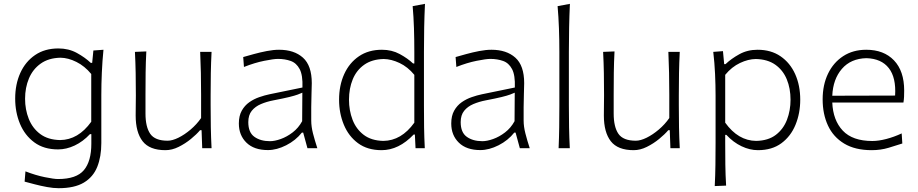

<svg xmlns="http://www.w3.org/2000/svg" viewBox="-20 -782 4843 1013"><path d="M289.1 210.9Q261.7 210.9 228.3 204.8Q194.8 198.7 163.3 190.4Q131.8 182.1 109.9 176.3L114.3 122.1Q168.5 143.1 216.8 152.8Q265.1 162.6 286.1 162.6Q383.3 162.6 422.6 115.7Q461.9 68.8 461.9 -23.9V-74.2H454.6Q417.5 -34.7 373.8 -14.2Q330.1 6.3 286.6 6.3Q211.4 6.3 161.1 -30.8Q110.8 -67.9 85.4 -128.9Q60.1 -189.9 60.1 -261.7Q60.1 -337.4 87.2 -397.2Q114.3 -457 165.3 -491.7Q216.3 -526.4 288.1 -526.4Q342.3 -526.4 385.5 -502.7Q428.7 -479 459 -450.2H466.3L472.7 -515.6L525.9 -519.5Q520 -460 517.3 -399.2Q514.6 -338.4 514.6 -281.2V-27.3Q514.6 44.4 493.2 98.1Q471.7 151.9 422.4 181.4Q373 210.9 289.1 210.9ZM296.9 -43Q392.6 -43.9 461.4 -139.6V-391.6Q426.8 -433.6 383.1 -455.3Q339.4 -477.1 298.8 -477.5Q236.3 -476.1 194.8 -446.5Q153.3 -417 132.8 -368.4Q112.3 -319.8 112.3 -260.7Q112.3 -204.1 131.8 -154.8Q151.4 -105.5 192.1 -75Q232.9 -44.4 296.9 -43Z M853 10.3Q769 10.3 732.4 -36.9Q695.8 -84 695.8 -172.4Q695.8 -205.6 696.3 -230.5Q696.8 -255.4 696.8 -278.3Q696.8 -342.3 695.8 -396.7Q694.8 -451.2 691.9 -508.3L752 -510.7Q749 -453.6 748.3 -398.9Q747.6 -344.2 747.6 -282.2V-183.1Q747.6 -112.3 772.7 -75.9Q797.9 -39.6 864.3 -39.6Q889.2 -39.6 921.4 -55.4Q953.6 -71.3 985.6 -98.4Q1017.6 -125.5 1041 -159.2V-282.2Q1041 -344.2 1039.8 -397.7Q1038.6 -451.2 1036.1 -508.3H1096.2Q1093.3 -451.2 1092.3 -396.7Q1091.3 -342.3 1091.3 -278.3V-226.1Q1091.3 -163.1 1092.3 -110.1Q1093.3 -57.1 1096.2 0H1046.9L1043.5 -95.2H1035.6Q1017.1 -73.2 987.3 -48.8Q957.5 -24.4 922.6 -7.1Q887.7 10.3 853 10.3Z M1393.6 9.8Q1320.3 9.8 1280.3 -29.3Q1240.2 -68.4 1240.2 -130.4Q1240.2 -170.9 1255.6 -198.2Q1271 -225.6 1295.4 -242.7Q1319.8 -259.8 1348.1 -269.5Q1376.5 -279.3 1402.3 -284.7L1575.7 -320.3Q1578.1 -385.3 1561 -417.5Q1543.9 -449.7 1513.7 -460.4Q1483.4 -471.2 1446.3 -471.2Q1424.3 -471.2 1374.3 -461.2Q1324.2 -451.2 1267.1 -428.7L1263.2 -481Q1286.6 -487.8 1319.6 -496.8Q1352.5 -505.9 1387.7 -512.7Q1422.9 -519.5 1452.6 -519.5Q1531.7 -519.5 1578.4 -477.8Q1625 -436 1625 -343.3Q1625 -320.8 1623.5 -286.1Q1622.1 -251.5 1622.1 -216.8V-146Q1622.1 -114.3 1631.3 -78.1Q1640.6 -42 1654.3 0H1602.1L1579.6 -82.5H1572.8Q1540 -41 1490 -15.6Q1439.9 9.8 1393.6 9.8ZM1404.3 -37.1Q1429.2 -37.1 1461.4 -48.6Q1493.7 -60.1 1524.2 -83.5Q1554.7 -106.9 1574.2 -142.6L1575.2 -293Q1565.9 -288.6 1550.5 -283Q1535.2 -277.3 1505.4 -270Q1475.6 -262.7 1421.9 -252.4Q1386.7 -245.6 1356.7 -232.9Q1326.7 -220.2 1308.3 -197.5Q1290 -174.8 1290 -137.7Q1290 -83 1322.3 -60.1Q1354.5 -37.1 1404.3 -37.1Z M1993.2 10.3Q1918.9 10.3 1869.1 -26.4Q1819.3 -63 1794.2 -123.8Q1769 -184.6 1769 -255.9Q1769 -331.5 1796.1 -391.1Q1823.2 -450.7 1873.8 -485.1Q1924.3 -519.5 1995.1 -519.5Q2047.4 -519.5 2089.1 -496.8Q2130.9 -474.1 2159.2 -447.3H2166V-507.8Q2166 -573.2 2164.1 -633.3Q2162.1 -693.4 2157.2 -749.5L2222.2 -761.7Q2219.2 -698.7 2218 -636.5Q2216.8 -574.2 2216.8 -507.8V-226.1Q2216.8 -163.1 2217.5 -110.1Q2218.3 -57.1 2221.2 0H2172.4L2168.9 -72.3H2162.6Q2084 10.3 1993.2 10.3ZM2002.4 -38.6Q2097.7 -39.6 2166 -134.8V-387.2Q2131.3 -429.2 2087.9 -449.7Q2044.4 -470.2 2004.4 -470.7Q1942.4 -469.2 1901.6 -440.4Q1860.8 -411.6 1841.1 -363.5Q1821.3 -315.4 1821.3 -255.9Q1821.3 -199.2 1840.1 -150.1Q1858.9 -101.1 1898.9 -70.6Q1939 -40 2002.4 -38.6Z M2514.2 9.8Q2440.9 9.8 2400.9 -29.3Q2360.8 -68.4 2360.8 -130.4Q2360.8 -170.9 2376.2 -198.2Q2391.6 -225.6 2416 -242.7Q2440.4 -259.8 2468.8 -269.5Q2497.1 -279.3 2522.9 -284.7L2696.3 -320.3Q2698.7 -385.3 2681.6 -417.5Q2664.6 -449.7 2634.3 -460.4Q2604 -471.2 2566.9 -471.2Q2544.9 -471.2 2494.9 -461.2Q2444.8 -451.2 2387.7 -428.7L2383.8 -481Q2407.2 -487.8 2440.2 -496.8Q2473.1 -505.9 2508.3 -512.7Q2543.5 -519.5 2573.2 -519.5Q2652.3 -519.5 2699 -477.8Q2745.6 -436 2745.6 -343.3Q2745.6 -320.8 2744.1 -286.1Q2742.7 -251.5 2742.7 -216.8V-146Q2742.7 -114.3 2752 -78.1Q2761.2 -42 2774.9 0H2722.7L2700.2 -82.5H2693.4Q2660.6 -41 2610.6 -15.6Q2560.5 9.8 2514.2 9.8ZM2524.9 -37.1Q2549.8 -37.1 2582 -48.6Q2614.3 -60.1 2644.8 -83.5Q2675.3 -106.9 2694.8 -142.6L2695.8 -293Q2686.5 -288.6 2671.1 -283Q2655.8 -277.3 2626 -270Q2596.2 -262.7 2542.5 -252.4Q2507.3 -245.6 2477.3 -232.9Q2447.3 -220.2 2429 -197.5Q2410.6 -174.8 2410.6 -137.7Q2410.6 -83 2442.9 -60.1Q2475.1 -37.1 2524.9 -37.1Z M2927.2 0Q2929.7 -57.1 2930.4 -110.1Q2931.2 -163.1 2931.2 -226.1V-507.8Q2931.2 -573.2 2929 -633.3Q2926.8 -693.4 2921.9 -749.5L2986.8 -761.7Q2983.9 -698.7 2982.7 -636.5Q2981.4 -574.2 2981.4 -507.8V-226.1Q2981.4 -163.1 2982.4 -110.1Q2983.4 -57.1 2986.3 0Z M3323.2 10.3Q3239.3 10.3 3202.6 -36.9Q3166 -84 3166 -172.4Q3166 -205.6 3166.5 -230.5Q3167 -255.4 3167 -278.3Q3167 -342.3 3166 -396.7Q3165 -451.2 3162.1 -508.3L3222.2 -510.7Q3219.2 -453.6 3218.5 -398.9Q3217.8 -344.2 3217.8 -282.2V-183.1Q3217.8 -112.3 3242.9 -75.9Q3268.1 -39.6 3334.5 -39.6Q3359.4 -39.6 3391.6 -55.4Q3423.8 -71.3 3455.8 -98.4Q3487.8 -125.5 3511.2 -159.2V-282.2Q3511.2 -344.2 3510 -397.7Q3508.8 -451.2 3506.3 -508.3H3566.4Q3563.5 -451.2 3562.5 -396.7Q3561.5 -342.3 3561.5 -278.3V-226.1Q3561.5 -163.1 3562.5 -110.1Q3563.5 -57.1 3566.4 0H3517.1L3513.7 -95.2H3505.9Q3487.3 -73.2 3457.5 -48.8Q3427.7 -24.4 3392.8 -7.1Q3357.9 10.3 3323.2 10.3Z M3751 199.7Q3753.9 142.6 3754.6 88.1Q3755.4 33.7 3755.4 -29.3V-277.3Q3755.4 -332.5 3752.7 -391.6Q3750 -450.7 3743.2 -508.3L3794.4 -512.2L3800.8 -443.8H3808.1Q3837.9 -472.2 3880.6 -495.8Q3923.3 -519.5 3977.1 -519.5Q4047.9 -519.5 4098.1 -485.1Q4148.4 -450.7 4175.3 -391.1Q4202.1 -331.5 4202.1 -255.9Q4202.1 -184.6 4177.2 -123.8Q4152.3 -63 4102.8 -26.4Q4053.2 10.3 3979 10.3Q3936 10.3 3892.6 -10.3Q3849.1 -30.8 3812.5 -70.3H3806.2V-27.8Q3806.2 34.2 3806.9 87.2Q3807.6 140.1 3811 197.3ZM3969.7 -38.6Q4033.7 -40 4073.5 -70.6Q4113.3 -101.1 4132.1 -150.1Q4150.9 -199.2 4150.9 -255.9Q4150.9 -315.4 4131.1 -363.5Q4111.3 -411.6 4070.8 -440.4Q4030.3 -469.2 3967.8 -470.7Q3927.7 -470.2 3884.3 -449.7Q3840.8 -429.2 3806.2 -387.2V-134.8Q3874.5 -39.6 3969.7 -38.6Z M4579.1 10.3Q4491.7 10.3 4434.1 -24.4Q4376.5 -59.1 4348.4 -119.6Q4320.3 -180.2 4320.3 -257.8Q4320.3 -334 4348.6 -393.1Q4377 -452.1 4428.7 -485.8Q4480.5 -519.5 4550.3 -519.5Q4643.1 -519.5 4696.8 -463.4Q4750.5 -407.2 4750.5 -304.2Q4750.5 -286.1 4749.8 -271Q4749 -255.9 4746.6 -241.2H4371.1Q4375 -147.5 4426.5 -92.8Q4478 -38.1 4582.5 -38.1Q4615.2 -38.1 4655.8 -48.6Q4696.3 -59.1 4737.3 -78.1L4740.7 -24.9Q4710.9 -15.1 4668.7 -2.4Q4626.5 10.3 4579.1 10.3ZM4702.6 -277.8Q4708.5 -372.6 4669.4 -422.6Q4630.4 -472.7 4551.3 -475.1Q4468.8 -473.1 4421.9 -418.7Q4375 -364.3 4371.1 -276.9Z"/></svg>

Font: Pinar DS1-Light
Style: Regular
Weight: 300
Designer: Amin Abedi
Version: Version 2.000